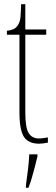

<svg xmlns="http://www.w3.org/2000/svg" viewBox="-20 -677 269 918"><path d="M167 10Q116 10 94.5 -22.5Q73 -55 73 -141V-511H13V-530Q49 -533 63 -553Q76 -570 78 -596Q80 -622 81 -657H101V-536H201V-511H101V-140Q101 -65 117.5 -40Q134 -15 165 -15Q177 -15 186.5 -16.5Q196 -18 209 -20V5Q184 10 167 10ZM104 208Q109 171 113.5 136Q118 101 120 61H159V71Q154 92 147 119.5Q140 147 132 174Q124 201 116 221H104Z"/></svg>

Font: Noto Serif Khmer ExtraCondensed Thin
Style: Regular
Weight: 100
Width: 2
Designer: Danh Hong and the Monotype Design Team
Foundry: Monotype Imaging Inc.
Version: Version 2.004; ttfautohint (v1.8.4.7-5d5b)